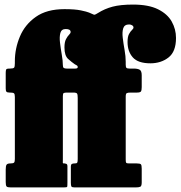

<svg xmlns="http://www.w3.org/2000/svg" viewBox="-20 -820 790 840"><path d="M5 -23.5V-78.5Q5 -94.5 9 -99.8Q13 -105 25.5 -105H26Q38.5 -105 41.8 -109Q45 -113 45 -124.5V-396Q45 -409 40.8 -412Q36.5 -415 24.5 -415H22.5Q11.5 -415 8.2 -418.8Q5 -422.5 5 -433V-501.5Q5 -511.5 7 -515.8Q9 -520 19 -520H24Q38.5 -520 41.8 -524.2Q45 -528.5 45 -543.5V-552Q45 -607.5 67 -660Q89 -712.5 136.8 -746.2Q184.5 -780 262 -780Q308 -780 334 -774.5Q360 -769 369.5 -765Q377.5 -762 383.8 -758.8Q390 -755.5 393.5 -755.5Q396.5 -755.5 408.5 -763Q437.5 -781.5 472.5 -790.8Q507.5 -800 562 -800Q630 -800 671.2 -779.5Q712.5 -759 731.2 -725.8Q750 -692.5 750 -654Q750 -594 717.2 -568.5Q684.5 -543 638 -543Q584 -543 561 -569Q538 -595 538 -636Q538 -659.5 544.5 -671.2Q551 -683 557.5 -688.8Q564 -694.5 564 -700Q564 -705.5 558.2 -709.2Q552.5 -713 545 -713Q524.5 -713 519.2 -696.5Q514 -680 517 -654.8Q520 -629.5 525 -601.5Q530 -573.5 530 -550V-537.5Q530 -526.5 533.2 -523.2Q536.5 -520 547 -520H564.5Q582 -520 591 -515Q600 -510 600 -490.5V-439Q600 -425.5 596.8 -420.2Q593.5 -415 579 -415H552Q539 -415 534.5 -412.5Q530 -410 530 -397V-122Q530 -111 532 -108Q534 -105 545 -105H578.5Q593 -105 596.5 -101Q600 -97 600 -82V-22Q600 -6 593.8 -3Q587.5 0 572.5 0H307Q295 0 292.5 -4Q290 -8 290 -20.5V-90Q290 -100.5 294.5 -102.8Q299 -105 306 -105H308Q316 -105 318 -108.8Q320 -112.5 320 -124.5V-391.5Q320 -406 317.2 -410.5Q314.5 -415 300 -415H274Q263 -415 259 -413Q255 -411 255 -400V-125Q255 -113 254.8 -109Q254.5 -105 259.5 -105H263.5Q265 -105 270 -103.2Q275 -101.5 275 -92.5V-22Q275 -6 274 -3Q273 0 258 0H28Q12.5 0 8.8 -4.2Q5 -8.5 5 -23.5ZM272 -520H309Q320 -520 320 -526V-527.5Q320 -532 315.8 -534Q311.5 -536 307 -539Q294.5 -547.5 278.2 -562Q262 -576.5 262 -612.5Q262 -636 268.8 -648.8Q275.5 -661.5 282.2 -668Q289 -674.5 289 -680Q289 -693 267.5 -693Q249 -693 244.2 -676Q239.5 -659 242.5 -633.5Q245.5 -608 250.2 -581.2Q255 -554.5 255 -535Q255 -525.5 259 -522.8Q263 -520 272 -520Z"/></svg>

Font: Besley* Condensed Fatface
Style: Regular
Weight: 900
Width: 3
Designer: Owen Earl
Foundry: indestructible type*
Version: Version 3.000; ttfautohint (v1.8.3)